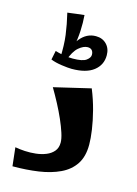

<svg xmlns="http://www.w3.org/2000/svg" viewBox="-118 -838 642 902"><g transform="rotate(15 203.5 -387.0)"><path d="M35 0 25 -90Q46 -86 72.5 -84.5Q99 -83 125.5 -86Q152 -89 174.5 -98Q197 -107 211 -123.5Q225 -140 225 -166Q225 -184 216 -212Q207 -240 192.5 -273Q178 -306 159.5 -341Q141 -376 122 -408L300 -450Q320 -401 332.5 -352.5Q345 -304 351 -262.5Q357 -221 357 -191Q357 -133 332.5 -96Q308 -59 263.5 -38Q219 -17 161 -8.5Q103 0 35 0ZM185 -514Q168 -514 136 -518.5Q104 -523 82 -532L91 -576Q103 -572 126 -567Q149 -562 177 -562Q225 -562 242.5 -575Q260 -588 260 -602Q260 -616 253 -624Q246 -632 232 -632Q212 -632 189 -612.5Q166 -593 149 -544L135 -552Q148 -614 179.5 -653Q211 -692 256 -692Q288 -692 308 -671.5Q328 -651 328 -618Q328 -571 291.5 -542.5Q255 -514 185 -514ZM120 -548Q123 -612 116.5 -661Q110 -710 97 -764L178 -774Q181 -737 179 -697Q177 -657 169 -619.5Q161 -582 147 -550Z"/></g></svg>

Font: Marhey Light Medium
Style: Regular
Weight: 500
Version: Version 1.000